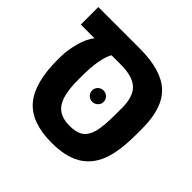

<svg xmlns="http://www.w3.org/2000/svg" viewBox="-158 -756 916 916"><g transform="rotate(45 300.0 -298.0)"><path d="M47.9 -306.2Q47.9 -354.5 62.3 -407Q76.7 -459.5 100.1 -487.8H7.8V-606H287.1Q433.1 -606 499.5 -544.2Q565.9 -482.4 565.9 -344.2V-305.2Q565.9 -188.5 539.8 -122.1Q513.7 -55.7 457 -22.9Q400.4 9.8 308.1 9.8Q170.9 9.8 109.4 -62.3Q47.9 -134.3 47.9 -291ZM214.8 -487.8Q185.1 -436 185.1 -314V-292Q185.1 -192.9 214.6 -150.4Q244.1 -107.9 311 -107.9Q357.4 -107.9 382.1 -125.2Q406.7 -142.6 417.5 -181.9Q428.2 -221.2 428.2 -309.1V-345.2Q428.2 -421.4 392.8 -454.6Q357.4 -487.8 276.9 -487.8ZM268.1 -303.2Q268.1 -320.3 279.5 -331.3Q291 -342.3 306.6 -342.3Q322.3 -342.3 334 -331.3Q345.7 -320.3 345.7 -303.2Q345.7 -287.6 334 -276.6Q322.3 -265.6 306.6 -265.6Q291 -265.6 279.5 -276.6Q268.1 -287.6 268.1 -303.2Z"/></g></svg>

Font: Liberation Mono
Style: Bold
Weight: 700
Monospace: yes
Designer: Steve Matteson
Foundry: Ascender Corporation
Version: Version 2.1.5